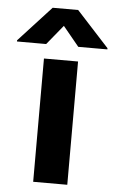

<svg xmlns="http://www.w3.org/2000/svg" viewBox="-119 -810 509 847"><g transform="rotate(5 136.0 -386.0)"><path d="M60.7 0V-545.9H211.7V0ZM207 -610.4 135.7 -697.1 64.8 -610.4H-64.5V-615.6L79.5 -772.3H192.4L335.9 -615.6V-610.4Z"/></g></svg>

Font: GitLab Sans
Style: Regular
Weight: 400
Designer: Rasmus Andersson
Foundry: Modifications by GitLab B.V., manufactured by rsms
Version: Version 4.000;git-c8fb6b7